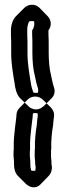

<svg xmlns="http://www.w3.org/2000/svg" viewBox="-20 -742 281 824"><path d="M131 -37C134 -28 133 -16 131 -9C125 -8 119 -9 114 -10C111 -20 110 -28 110 -39V-50L109 -63C108 -68 108 -74 108 -81C108 -88 108 -95 109 -101V-130C109 -144 111 -157 112 -170L114 -190C116 -205 118 -222 120 -239L121 -253C121 -254 122 -256 122 -256C129 -257 136 -257 141 -256C142 -250 142 -248 142 -243L140 -229C139 -213 137 -194 134 -180L132 -160C131 -154 131 -148 131 -143C130 -139 130 -135 130 -130V-113C130 -107 130 -101 129 -94V-70L130 -57C131 -51 131 -45 131 -39ZM201 -37V-39C201 -45 201 -51 200 -57L199 -70V-94C200 -101 200 -107 200 -113V-130C200 -135 200 -139 201 -143C201 -148 201 -154 202 -160L204 -180C207 -194 209 -213 210 -229L212 -243C213 -256 210 -266 202 -276C201 -277 201 -278 200 -279L164 -314C146 -332 117 -332 99 -315L98 -314L63 -278C57 -272 52 -263 51 -253L50 -239C48 -222 46 -205 44 -190L42 -170C41 -157 39 -144 39 -130V-101C38 -95 38 -88 38 -81C38 -74 38 -68 39 -63L40 -50V-39C40 -17 45 0 56 12L91 47C94 50 97 52 100 54C120 67 140 63 153 50L188 14C200 2 206 -18 201 -37ZM97 -618V-588C98 -576 98 -563 98 -550V-514C98 -467 106 -426 112 -388C114 -373 118 -358 123 -345C130 -343 136 -343 143 -344C144 -351 145 -360 141 -369C136 -384 133 -401 129 -419C122 -445 119 -482 119 -515V-550C119 -564 119 -577 118 -590V-612C127 -624 129 -639 126 -651C120 -652 111 -652 105 -650C101 -641 97 -629 97 -618ZM27 -618C28 -638 36 -660 49 -673L84 -708C101 -725 131 -727 149 -709L184 -673C199 -658 204 -633 188 -612V-590C189 -577 189 -564 189 -550V-515C189 -482 192 -445 199 -419C203 -401 206 -384 211 -369C218 -351 214 -333 202 -321L166 -285H165C152 -273 134 -268 115 -277C110 -279 106 -282 102 -286L66 -321C51 -336 45 -363 42 -388C36 -426 28 -467 28 -514V-550C28 -563 28 -576 27 -588Z"/></svg>

Font: Dictator
Style: Chalk
Weight: 500
Version: Version MIL.1277